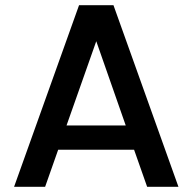

<svg xmlns="http://www.w3.org/2000/svg" viewBox="-20 -716 737 736"><path d="M494 -142H203L153 0H34L283 -696H415L664 0H544ZM462 -235 349 -558 235 -235Z"/></svg>

Font: A Bank Premium Med
Style: Regular
Weight: 500
Designer: Ninad Kale (Devanagari), Jonny Pinhorn (Latin), Htun Naung (Myanmar)
Foundry: Indian Type Foundry
Version: 4.004